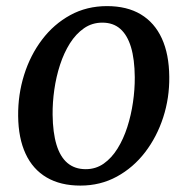

<svg xmlns="http://www.w3.org/2000/svg" viewBox="-20 -588 605 620"><path d="M325.5 -568.3Q390.2 -568.3 434.7 -541.6Q479.2 -514.9 502.6 -463.9Q526 -412.9 526.6 -339.9Q527.4 -271.8 507 -208.9Q486.6 -146 448.5 -96.3Q410.3 -46.6 357.3 -17.7Q304.2 11.3 239.6 11.3Q175.5 11.3 130.8 -14.9Q86 -41.1 62.7 -91.4Q39.3 -141.7 38.6 -213.4Q37.9 -282.6 57.9 -346.3Q77.9 -410 115.8 -460Q153.7 -510.1 206.9 -539.2Q260.1 -568.3 325.5 -568.3ZM310.5 -514.9Q277.4 -514.9 251.3 -496.8Q225.2 -478.7 205.8 -448.1Q186.5 -417.4 173.9 -378.8Q161.3 -340.1 155.4 -298.6Q149.5 -257.1 149.9 -217.5Q150.6 -159.7 162.5 -120.5Q174.4 -81.3 198 -61.5Q221.6 -41.7 256.8 -41.7Q289.3 -41.7 315 -59.7Q340.6 -77.8 359.6 -108.4Q378.6 -139 391 -177.5Q403.4 -216.1 409.4 -257.7Q415.5 -299.3 415.2 -338.8Q414.7 -396.8 403 -435.8Q391.2 -474.8 368.3 -494.9Q345.5 -514.9 310.5 -514.9Z"/></svg>

Font: Merriweather 7pt Light
Style: Italic
Weight: 300
Italic angle: -7.8°
Designer: Eben Sorkin
Foundry: Eben Sorkin
Version: Version 2.200;gftools[0.9.31]